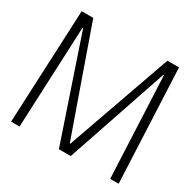

<svg xmlns="http://www.w3.org/2000/svg" viewBox="-177 -1037 1255 1233"><g transform="rotate(30 450.0 -420.5)"><path d="M51 0 89 -841H174.8L446.8 -68.7H451.8L724.7 -841H810.7L848.7 0H785.8L751.8 -750.3H748L493.2 0H405.5L151.7 -750.3H146.8L113.8 0Z"/></g></svg>

Font: Matangi Light
Style: Regular
Weight: 300
Designer: Prashant Pant
Foundry: The Graphic Ant
Version: Version 3.002